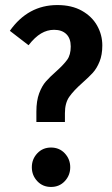

<svg xmlns="http://www.w3.org/2000/svg" viewBox="-20 -725 444 760"><path d="M385 -545Q385 -508 374 -481Q363 -454 347.5 -437Q332 -420 306 -397Q271 -366 254 -341.5Q237 -317 237 -277V-242H124V-283Q124 -326 135 -355.5Q146 -385 162 -403Q178 -421 203 -443Q232 -469 246 -488.5Q260 -508 260 -541Q260 -573 242.5 -590Q225 -607 194 -607Q167 -607 142.5 -592.5Q118 -578 93 -546L19 -603Q91 -705 207 -705Q264 -705 304 -682.5Q344 -660 364.5 -623.5Q385 -587 385 -545ZM258 -63Q258 -31 236.5 -8Q215 15 182 15Q149 15 127.5 -8Q106 -31 106 -63Q106 -95 127.5 -118Q149 -141 182 -141Q215 -141 236.5 -118Q258 -95 258 -63Z"/></svg>

Font: Fira Sans Compressed Medium
Style: Regular
Weight: 500
Width: 1
Designer: bBox Type GmbH & Carrois Corporate GbR & Edenspiekermann AG
Foundry: bBox Type GmbH & Carrois Corporate GbR & Edenspiekermann AG
Version: Version 4.301